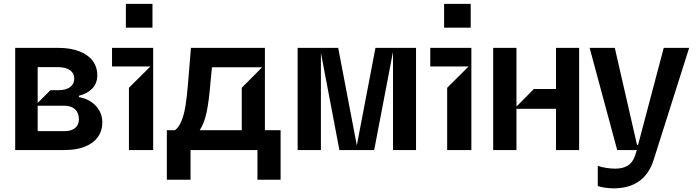

<svg xmlns="http://www.w3.org/2000/svg" viewBox="-20 -801 3717 1025"><path d="M61.1 0V-545.5H290.5Q354.4 -545.5 401.5 -527.9Q448.5 -510.3 473.9 -477.5Q499.3 -444.6 499.3 -399.1Q499.3 -355.5 471.9 -327.8Q444.6 -300.1 401.3 -289.8V-282.7Q435 -277.3 463.6 -259.2Q492.2 -241.1 509.2 -212.4Q526.3 -183.6 526.3 -147.7Q526.3 -103 502.5 -69.6Q478.7 -36.2 433.4 -18.1Q388.1 0 325.3 0ZM181.1 -442.5V-251.4L249.3 -319.6H292.6Q332 -319.6 354.2 -336.1Q376.4 -352.6 376.4 -382.1Q376.4 -410.2 353.5 -426.3Q330.6 -442.5 290.5 -442.5ZM181.1 -236.5V-100.9H325.3Q360.8 -100.9 381 -117.7Q401.3 -134.6 401.3 -164.1Q401.3 -197.8 381 -217.2Q360.8 -236.5 325.3 -236.5Z M797.6 0H668.3V-332.4L782.7 -446H578.1V-545.5H797.6ZM794 -653.4H652V-780.5H794Z M997.2 158.4H870.7V-105.8H914.1Q936.1 -122.9 949.6 -157Q963.1 -191.1 970.5 -238.1Q978 -285.2 983.7 -354.4L999.3 -545.5H1394.2V-105.8H1478V158.4H1354.4V0H997.2ZM1270.6 -105.8V-332.4L1379.3 -441.8H1111.5L1103 -354.4Q1095.5 -260.7 1082.9 -201.3Q1070.3 -142 1046.2 -105.8Z M1693.2 0H1568.9V-545.5H1785.5L1884.9 -24.9L1984.4 -545.5H2201V0H2078.1V-524.9L1977.6 0H1791.9L1693.2 -519.2Z M2496.4 0H2367.2V-332.4L2481.5 -446H2277V-545.5H2496.4ZM2492.9 -653.4H2350.9V-780.5H2492.9Z M2737.2 0H2612.9V-545.5H2737.2V-232.2L2830.3 -326H2948.2V-545.5H3071.7V0H2948.2V-220.2H2737.2Z M3171.2 191.8V84.5Q3191.4 91.6 3217.5 95.5Q3243.6 99.4 3264.2 99.4Q3303.3 99.4 3329.7 84.2Q3356.2 68.9 3369.3 32.7L3380 0H3274.9L3127.8 -545.5H3262.1L3380.7 -27.7H3386.4L3523.4 -545.5H3659.1L3468.8 54.7Q3444.6 129.6 3390.8 167.1Q3337 204.5 3256.4 204.5Q3232.6 204.5 3207.4 200.6Q3182.2 196.7 3171.2 191.8Z"/></svg>

Font: Riot Sans
Style: Bold
Weight: 600
Designer: Rasmus Andersson
Foundry: rsms
Version: Version 4.001